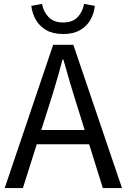

<svg xmlns="http://www.w3.org/2000/svg" viewBox="-20 -962 648 982"><path d="M4 0 252 -733H355L604 0H506L436 -224H168L97 0ZM191 -297H413L378 -410Q358 -472 340 -533Q322 -594 304 -658H300Q283 -594 265 -533Q247 -472 227 -410ZM303 -788Q251 -788 216.5 -808Q182 -828 163.5 -860.5Q145 -893 140 -932L195 -942Q202 -902 228.5 -874.5Q255 -847 303 -847Q351 -847 377 -874.5Q403 -902 410 -942L465 -932Q461 -893 442.5 -860.5Q424 -828 389.5 -808Q355 -788 303 -788Z"/></svg>

Font: Chocolate Classical Sans
Style: Regular
Weight: 400
Designer: 田海東、宇文滿月
Foundry: Moonlit Owen
Version: Version 1.001